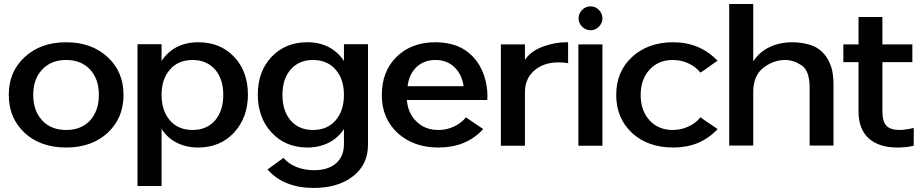

<svg xmlns="http://www.w3.org/2000/svg" viewBox="-20 -720 4564 951"><path d="M23.4 -250Q23.4 -134.8 102.5 -61.5Q181.6 10.7 307.6 10.7Q433.6 10.7 512.7 -61.5Q591.8 -134.8 591.8 -250Q591.8 -365.2 512.7 -437.5Q433.6 -510.7 307.6 -510.7Q181.6 -510.7 102.5 -437.5Q23.4 -365.2 23.4 -250ZM144.5 -250Q144.5 -329.1 189.5 -376Q233.4 -422.9 307.6 -422.9Q381.8 -422.9 425.8 -376Q469.7 -329.1 469.7 -250Q469.7 -170.9 425.8 -123Q381.8 -76.2 307.6 -76.2Q233.4 -76.2 189.5 -123Q144.5 -170.9 144.5 -250Z M780.3 -418Q780.3 -418 780.3 -460Q780.3 -501 780.3 -501Q780.3 -501 757.8 -501Q736.3 -501 711.9 -501Q691.4 -501 676.8 -501Q661.1 -501 661.1 -501Q661.1 -501 661.1 -441.4Q661.1 -382.8 661.1 -295.9Q661.1 -249 661.1 -198.2Q661.1 -147.5 661.1 -97.7Q661.1 -56.6 661.1 -17.6Q661.1 21.5 661.1 55.7Q661.1 119.1 661.1 160.2Q661.1 201.2 661.1 201.2Q661.1 201.2 683.6 201.2Q705.1 201.2 729.5 201.2Q750 201.2 764.6 201.2Q780.3 201.2 780.3 201.2Q780.3 201.2 780.3 165Q780.3 127.9 780.3 81.1Q780.3 23.4 780.3 -28.3Q780.3 -81.1 780.3 -81.1Q809.6 -36.1 856.4 -12.7Q903.3 10.7 961.9 10.7Q1014.6 10.7 1060.5 -7.8Q1106.4 -27.3 1139.6 -63.5Q1171.9 -98.6 1190.4 -146.5Q1208 -195.3 1208 -251Q1208 -366.2 1139.6 -438.5Q1071.3 -510.7 961.9 -510.7Q903.3 -510.7 856.4 -487.3Q809.6 -462.9 780.3 -418ZM780.3 -250Q780.3 -329.1 822.3 -376Q863.3 -422.9 934.6 -422.9Q1002.9 -422.9 1044.9 -376Q1085.9 -329.1 1085.9 -250Q1085.9 -170.9 1044.9 -123Q1002.9 -76.2 934.6 -76.2Q863.3 -76.2 822.3 -123Q780.3 -170.9 780.3 -250Z M1683.6 -501Q1683.6 -501 1683.6 -460Q1683.6 -418 1683.6 -418Q1654.3 -462.9 1607.4 -487.3Q1560.5 -510.7 1502 -510.7Q1393.6 -510.7 1325.2 -438.5Q1256.8 -366.2 1256.8 -251Q1256.8 -195.3 1274.4 -146.5Q1292 -98.6 1325.2 -63.5Q1358.4 -27.3 1404.3 -7.8Q1450.2 10.7 1502 10.7Q1560.5 10.7 1607.4 -12.7Q1654.3 -36.1 1683.6 -81.1Q1683.6 -81.1 1683.6 -43.9Q1683.6 -5.9 1683.6 -5.9Q1683.6 54.7 1644.5 88.9Q1605.5 123 1536.1 123Q1488.3 123 1449.2 107.4Q1409.2 91.8 1385.7 63.5Q1385.7 63.5 1384.8 62.5Q1384.8 61.5 1384.8 61.5Q1384.8 61.5 1345.7 89.8Q1306.6 118.2 1306.6 118.2Q1306.6 118.2 1305.7 118.2Q1304.7 119.1 1304.7 119.1Q1304.7 119.1 1305.7 120.1Q1306.6 121.1 1306.6 121.1Q1347.7 167 1404.3 188.5Q1460.9 210.9 1533.2 210.9Q1655.3 210.9 1729.5 152.3Q1802.7 94.7 1802.7 -2.9Q1802.7 -2.9 1802.7 -67.4Q1802.7 -131.8 1802.7 -214.8Q1802.7 -250 1802.7 -286.1Q1802.7 -322.3 1802.7 -355.5Q1802.7 -417 1802.7 -459Q1802.7 -501 1802.7 -501Q1802.7 -501 1780.3 -501Q1757.8 -501 1734.4 -501Q1713.9 -501 1699.2 -501Q1683.6 -501 1683.6 -501ZM1378.9 -250Q1378.9 -329.1 1419.9 -376Q1460.9 -422.9 1530.3 -422.9Q1600.6 -422.9 1641.6 -376Q1683.6 -329.1 1683.6 -250Q1683.6 -170.9 1641.6 -123Q1600.6 -76.2 1530.3 -76.2Q1460.9 -76.2 1419.9 -123Q1378.9 -170.9 1378.9 -250Z M2152.3 10.7Q2219.7 10.7 2275.4 -11.7Q2330.1 -34.2 2372.1 -79.1Q2372.1 -79.1 2372.1 -80.1Q2373 -81.1 2373 -81.1Q2373 -81.1 2361.3 -88.9Q2350.6 -95.7 2336.9 -105.5Q2319.3 -117.2 2303.7 -127.9Q2288.1 -138.7 2288.1 -138.7Q2288.1 -138.7 2287.1 -138.7Q2287.1 -137.7 2287.1 -137.7Q2262.7 -108.4 2227.5 -92.8Q2192.4 -76.2 2151.4 -76.2Q2085.9 -76.2 2043.9 -117.2Q2001 -157.2 1995.1 -224.6Q1995.1 -224.6 2004.9 -224.6Q2015.6 -224.6 2033.2 -224.6Q2066.4 -224.6 2118.2 -224.6Q2170.9 -224.6 2223.6 -224.6Q2290 -224.6 2341.8 -224.6Q2393.6 -224.6 2393.6 -224.6Q2393.6 -224.6 2393.6 -225.6Q2393.6 -226.6 2393.6 -226.6Q2394.5 -236.3 2394.5 -245.1Q2393.6 -297.9 2377.9 -345.7Q2359.4 -400.4 2322.3 -439.5Q2289.1 -474.6 2242.2 -493.2Q2195.3 -510.7 2136.7 -510.7Q2017.6 -510.7 1944.3 -438.5Q1871.1 -366.2 1871.1 -249Q1871.1 -133.8 1949.2 -61.5Q2028.3 10.7 2152.3 10.7ZM1999 -293Q2005.9 -352.5 2043 -387.7Q2080.1 -422.9 2136.7 -422.9Q2193.4 -422.9 2230.5 -387.7Q2267.6 -352.5 2276.4 -293Q2276.4 -293 2241.2 -293Q2205.1 -293 2158.2 -293Q2101.6 -293 2049.8 -293Q1999 -293 1999 -293Z M2792 -510.7Q2787.1 -510.7 2782.2 -510.7Q2730.5 -510.7 2671.9 -490.2Q2607.4 -466.8 2580.1 -422.9Q2580.1 -422.9 2580.1 -461.9Q2580.1 -500 2580.1 -500Q2580.1 -500 2557.6 -500Q2536.1 -500 2511.7 -500Q2491.2 -500 2476.6 -500Q2460.9 -500 2460.9 -500Q2460.9 -500 2460.9 -435.5Q2460.9 -370.1 2460.9 -286.1Q2460.9 -251 2460.9 -213.9Q2460.9 -177.7 2460.9 -144.5Q2460.9 -83 2460.9 -40Q2460.9 2 2460.9 2Q2460.9 2 2483.4 2Q2504.9 2 2529.3 2Q2549.8 2 2564.5 2Q2580.1 2 2580.1 2Q2580.1 2 2580.1 -32.2Q2580.1 -66.4 2580.1 -111.3Q2580.1 -166 2580.1 -214.8Q2580.1 -263.7 2580.1 -263.7Q2580.1 -330.1 2626 -370.1Q2671.9 -411.1 2747.1 -411.1Q2757.8 -411.1 2767.6 -410.2Q2777.3 -409.2 2788.1 -408.2Q2788.1 -408.2 2791 -407.2Q2793.9 -407.2 2793.9 -407.2Q2793.9 -407.2 2793.9 -426.8Q2793.9 -446.3 2793.9 -466.8Q2793.9 -484.4 2793.9 -498Q2793.9 -510.7 2793.9 -510.7Q2793.9 -510.7 2793 -510.7Q2792 -510.7 2792 -510.7Z M2963.9 2Q2963.9 2 2963.9 -62.5Q2963.9 -127.9 2963.9 -211.9Q2963.9 -247.1 2963.9 -284.2Q2963.9 -320.3 2963.9 -353.5Q2963.9 -415 2963.9 -458Q2963.9 -500 2963.9 -500Q2963.9 -500 2941.4 -500Q2919.9 -500 2895.5 -500Q2875 -500 2860.4 -500Q2844.7 -500 2844.7 -500Q2844.7 -500 2844.7 -435.5Q2844.7 -370.1 2844.7 -286.1Q2844.7 -251 2844.7 -213.9Q2844.7 -177.7 2844.7 -144.5Q2844.7 -83 2844.7 -40Q2844.7 2 2844.7 2Q2844.7 2 2867.2 2Q2888.7 2 2913.1 2Q2933.6 2 2948.2 2Q2963.9 2 2963.9 2ZM2963.9 -628.9Q2963.9 -653.3 2946.3 -670.9Q2929.7 -688.5 2905.3 -688.5Q2880.9 -688.5 2863.3 -670.9Q2845.7 -653.3 2845.7 -628.9Q2845.7 -605.5 2863.3 -587.9Q2880.9 -570.3 2905.3 -570.3Q2929.7 -570.3 2946.3 -587.9Q2963.9 -605.5 2963.9 -628.9Z M3448.2 -137.7Q3424.8 -108.4 3388.7 -92.8Q3352.5 -76.2 3312.5 -76.2Q3241.2 -76.2 3197.3 -124Q3153.3 -171.9 3153.3 -250Q3153.3 -327.1 3197.3 -375Q3241.2 -422.9 3312.5 -422.9Q3354.5 -422.9 3389.6 -406.2Q3424.8 -390.6 3448.2 -361.3Q3448.2 -361.3 3448.2 -360.4Q3449.2 -360.4 3449.2 -360.4Q3449.2 -360.4 3460 -367.2Q3470.7 -375 3485.4 -384.8Q3502 -396.5 3517.6 -408.2Q3534.2 -418.9 3534.2 -418.9Q3534.2 -418.9 3533.2 -419.9Q3533.2 -419.9 3533.2 -419.9Q3491.2 -463.9 3436.5 -487.3Q3380.9 -510.7 3314.5 -510.7Q3189.5 -510.7 3110.4 -437.5Q3032.2 -365.2 3032.2 -250Q3032.2 -134.8 3110.4 -61.5Q3189.5 10.7 3314.5 10.7Q3380.9 10.7 3436.5 -11.7Q3491.2 -35.2 3533.2 -79.1Q3533.2 -79.1 3533.2 -80.1Q3534.2 -81.1 3534.2 -81.1Q3534.2 -81.1 3522.5 -88.9Q3511.7 -95.7 3498 -105.5Q3480.5 -117.2 3464.8 -127.9Q3449.2 -138.7 3449.2 -138.7Q3449.2 -138.7 3448.2 -138.7Q3448.2 -137.7 3448.2 -137.7Z M3710.9 -416Q3710.9 -416 3710.9 -453.1Q3710.9 -489.3 3710.9 -537.1Q3710.9 -594.7 3710.9 -647.5Q3710.9 -700.2 3710.9 -700.2Q3710.9 -700.2 3688.5 -700.2Q3667 -700.2 3642.6 -700.2Q3622.1 -700.2 3607.4 -700.2Q3591.8 -700.2 3591.8 -700.2Q3591.8 -700.2 3591.8 -687.5Q3591.8 -675.8 3591.8 -653.3Q3591.8 -613.3 3591.8 -545.9Q3591.8 -478.5 3591.8 -402.3Q3591.8 -351.6 3591.8 -300.8Q3591.8 -250 3591.8 -204.1Q3591.8 -117.2 3591.8 -58.6Q3591.8 1 3591.8 1Q3591.8 1 3614.3 1Q3635.7 1 3660.2 1Q3680.7 1 3695.3 1Q3710.9 1 3710.9 1Q3710.9 1 3710.9 -33.2Q3710.9 -68.4 3710.9 -112.3Q3710.9 -167 3710.9 -215.8Q3710.9 -264.6 3710.9 -264.6Q3710.9 -345.7 3761.7 -384.8Q3811.5 -422.9 3869.1 -422.9Q3910.2 -422.9 3950.2 -396.5Q3990.2 -370.1 3990.2 -285.2Q3990.2 -285.2 3990.2 -248Q3990.2 -210.9 3990.2 -163.1Q3990.2 -104.5 3990.2 -51.8Q3990.2 1 3990.2 1Q3990.2 1 4005.9 1Q4020.5 1 4040 1Q4065.4 1 4086.9 1Q4108.4 1 4108.4 1Q4108.4 1 4108.4 -54.7Q4108.4 -110.4 4108.4 -172.9Q4108.4 -222.7 4108.4 -261.7Q4108.4 -300.8 4108.4 -300.8Q4108.4 -346.7 4099.6 -379.9Q4089.8 -413.1 4074.2 -436.5Q4043.9 -480.5 3998 -496.1Q3951.2 -510.7 3906.2 -510.7Q3840.8 -510.7 3791 -486.3Q3741.2 -462.9 3710.9 -416Z M4503.9 -85.9Q4484.4 -81.1 4467.8 -79.1Q4450.2 -76.2 4434.6 -76.2Q4390.6 -76.2 4370.1 -97.7Q4350.6 -119.1 4350.6 -168.9Q4350.6 -168.9 4350.6 -200.2Q4350.6 -231.4 4350.6 -272.5Q4350.6 -321.3 4350.6 -367.2Q4350.6 -412.1 4350.6 -412.1Q4350.6 -412.1 4370.1 -412.1Q4388.7 -412.1 4414.1 -412.1Q4444.3 -412.1 4471.7 -412.1Q4499 -412.1 4499 -412.1Q4499 -412.1 4499 -456.1Q4499 -500 4499 -500Q4499 -500 4471.7 -500Q4444.3 -500 4414.1 -500Q4388.7 -500 4370.1 -500Q4350.6 -500 4350.6 -500Q4350.6 -500 4350.6 -517.6Q4350.6 -535.2 4350.6 -557.6Q4350.6 -585 4350.6 -610.4Q4350.6 -635.7 4350.6 -635.7Q4350.6 -635.7 4335 -635.7Q4320.3 -635.7 4299.8 -635.7Q4276.4 -635.7 4253.9 -635.7Q4232.4 -635.7 4232.4 -635.7Q4232.4 -635.7 4232.4 -610.4Q4232.4 -585 4232.4 -557.6Q4232.4 -535.2 4232.4 -517.6Q4232.4 -500 4232.4 -500Q4232.4 -500 4195.3 -500Q4157.2 -500 4157.2 -500Q4157.2 -500 4157.2 -456.1Q4157.2 -412.1 4157.2 -412.1Q4157.2 -412.1 4195.3 -412.1Q4232.4 -412.1 4232.4 -412.1Q4232.4 -412.1 4232.4 -380.9Q4232.4 -348.6 4232.4 -307.6Q4232.4 -257.8 4232.4 -212.9Q4232.4 -167 4232.4 -167Q4232.4 -82 4282.2 -35.2Q4333 10.7 4424.8 10.7Q4444.3 10.7 4464.8 8.8Q4485.4 6.8 4504.9 2Q4504.9 2 4504.9 2Q4505.9 1 4505.9 1Q4505.9 1 4505.9 -43Q4505.9 -86.9 4505.9 -86.9Q4505.9 -86.9 4504.9 -86.9Q4503.9 -85.9 4503.9 -85.9Z"/></svg>

Font: umazing
Style: Display
Weight: 400
Designer: umazing